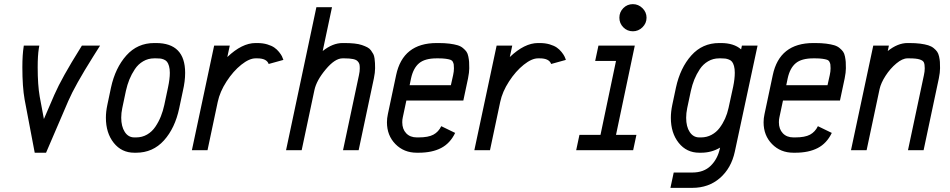

<svg xmlns="http://www.w3.org/2000/svg" viewBox="-20 -718 4542 918"><path d="M165.5 -485.4Q160.2 -451.7 160.2 -396.5Q160.2 -311.5 169.9 -255.9L189.9 -148.9L240.2 -265.6Q274.9 -345.2 363.8 -487.3L371.6 -500H458.5L425.3 -447.3Q338.4 -309.1 306.6 -235.4L200.2 12.2H146L97.7 -242.2Q86.9 -302.7 86.9 -396.5Q86.9 -456.5 93.3 -496.1L93.8 -500H168Z M726.1 -512.2Q865.2 -512.2 865.2 -369.6Q865.2 -329.6 854.5 -283.7L836.9 -200.7Q816.9 -105.5 763.9 -46.6Q710.9 12.2 630.9 12.2H622.1Q561.5 12.2 523.9 -34.9Q486.3 -82 486.3 -155.3Q486.3 -183.6 493.2 -216.3L510.7 -299.3Q531.2 -393.6 584.2 -452.9Q637.2 -512.2 717.3 -512.2ZM792 -369.6Q792 -388.7 788.1 -402.1Q784.2 -415.5 778.6 -422.6Q772.9 -429.7 763.2 -433.6Q753.4 -437.5 745.8 -438.2Q738.3 -439 726.1 -439H717.3Q688.5 -439 664.6 -425Q640.6 -411.1 624.8 -387.2Q608.9 -363.3 598.6 -337.9Q588.4 -312.5 582 -283.7L564.5 -200.7Q559.6 -177.7 559.6 -155.3Q559.6 -113.8 576.4 -87.4Q593.3 -61 622.1 -61H630.9Q659.7 -61 683.3 -74.7Q707 -88.4 722.9 -112.1Q738.8 -135.7 749 -161.4Q759.3 -187 765.6 -216.3L783.2 -299.3Q792 -340.3 792 -369.6Z M1264.6 -412.1Q1254.9 -439 1210.4 -439H1201.7Q1171.9 -439 1133.5 -408.4Q1095.2 -377.9 1063.2 -328.6Q1031.2 -279.3 1021 -230.5L972.2 0H897.5L1003.9 -500H1078.6L1066.9 -445.3Q1137.2 -512.2 1201.7 -512.2H1210.4Q1236.3 -512.2 1257.6 -505.9Q1278.8 -499.5 1291.5 -490.7Q1304.2 -481.9 1314 -469.7Q1323.7 -457.5 1327.9 -449.2Q1332 -440.9 1335 -431.6Z M1626.5 -512.2Q1652.8 -512.2 1674.1 -510Q1695.3 -507.8 1710.2 -502.7Q1725.1 -497.6 1736.1 -491.9Q1747.1 -486.3 1753.9 -476.8Q1760.7 -467.3 1764.9 -459.5Q1769 -451.7 1770.8 -438.5Q1772.5 -425.3 1772.9 -416.3Q1773.4 -407.2 1773.4 -391.6Q1773.4 -371.6 1767.6 -343.3L1694.8 0H1620.1L1696.3 -358.9Q1700.2 -376 1700.2 -391.6Q1700.2 -403.8 1698.5 -410.9Q1696.8 -418 1689.9 -425.3Q1683.1 -432.6 1667.5 -435.8Q1651.9 -439 1626.5 -439H1617.7Q1581.5 -439 1537.4 -386.2Q1493.2 -333.5 1483.4 -287.6L1422.4 0H1347.7L1492.7 -683.6H1567.4L1522.9 -474.1Q1570.8 -512.2 1617.7 -512.2Z M2076.7 -512.2Q2106.4 -512.2 2129.4 -509.3Q2152.3 -506.3 2167.7 -501.7Q2183.1 -497.1 2193.8 -488Q2204.6 -479 2210.4 -470.7Q2216.3 -462.4 2219.2 -447.8Q2222.2 -433.1 2222.9 -421.9Q2223.6 -410.6 2223.6 -391.6Q2223.6 -372.6 2217.8 -343.3L2195.3 -237.3H1922.9L1905.8 -156.7Q1903.3 -146.5 1903.3 -133.3Q1903.3 -100.6 1922.1 -80.8Q1940.9 -61 1972.7 -61H1981.4Q2027.8 -61 2052.2 -74.2Q2076.7 -87.4 2089.8 -114.7L2156.2 -82.5Q2132.3 -32.7 2089.1 -10.3Q2045.9 12.2 1981.4 12.2H1972.7Q1911.1 12.2 1870.6 -29.1Q1830.1 -70.3 1830.1 -133.3Q1830.1 -152.3 1834.5 -172.4L1874 -358.9Q1906.2 -512.2 2067.9 -512.2ZM1938.5 -310.5H2135.7L2146.5 -358.9Q2150.4 -376 2150.4 -391.6Q2150.4 -403.8 2149.4 -409.9Q2148.4 -416 2144.8 -422.9Q2141.1 -429.7 2133.1 -432.4Q2125 -435.1 2111.3 -437Q2097.7 -439 2076.7 -439H2067.9Q2011.7 -439 1983.9 -415.8Q1956.1 -392.6 1945.3 -343.3Z M2615.2 -412.1Q2605.5 -439 2561 -439H2552.2Q2522.5 -439 2484.1 -408.4Q2445.8 -377.9 2413.8 -328.6Q2381.8 -279.3 2371.6 -230.5L2322.8 0H2248L2354.5 -500H2429.2L2417.5 -445.3Q2487.8 -512.2 2552.2 -512.2H2561Q2586.9 -512.2 2608.2 -505.9Q2629.4 -499.5 2642.1 -490.7Q2654.8 -481.9 2664.6 -469.7Q2674.3 -457.5 2678.5 -449.2Q2682.6 -440.9 2685.5 -431.6Z M3005.9 -698.2Q3032.2 -698.2 3051.8 -679Q3071.3 -659.7 3071.3 -633.3Q3071.3 -606.9 3051.8 -587.6Q3032.2 -568.4 3005.9 -568.4Q2979 -568.4 2960.2 -587.4Q2941.4 -606.4 2941.4 -633.3Q2941.4 -660.2 2960.2 -679.2Q2979 -698.2 3005.9 -698.2ZM3007.3 0H2734.9L2750.5 -73.2H2851.1L2925.3 -426.8H2825.7L2841.3 -500H3015.1L2925.3 -73.2H3022.9Z M3493.2 -370.1Q3493.2 -389.2 3489.5 -402.3Q3485.8 -415.5 3480.2 -422.6Q3474.6 -429.7 3465.1 -433.3Q3455.6 -437 3447.5 -438Q3439.5 -439 3427.2 -439H3418.5Q3389.6 -439 3365.7 -425Q3341.8 -411.1 3325.9 -387.2Q3310.1 -363.3 3299.8 -337.9Q3289.6 -312.5 3283.2 -283.7L3265.6 -200.7Q3260.7 -176.8 3260.7 -154.8Q3260.7 -112.3 3277.8 -86.7Q3294.9 -61 3323.2 -61H3332Q3358.9 -61 3381.8 -73.2Q3404.8 -85.4 3420.4 -106.2Q3436 -127 3446.8 -150.9Q3457.5 -174.8 3463.4 -202.1L3485.4 -303.2Q3493.2 -340.8 3493.2 -370.1ZM3418.5 -512.2H3427.2Q3488.8 -512.2 3523.4 -481.9L3527.3 -500H3602.1L3493.2 7.8Q3476.1 86.4 3422.1 133.3Q3368.2 180.2 3290 180.2H3185.5L3201.2 106.9H3290Q3345.2 106.9 3378.2 74.5Q3411.1 42 3421.9 -7.8L3422.9 -12.2Q3381.8 12.2 3332 12.2H3323.2Q3262.7 12.2 3225.1 -34.9Q3187.5 -82 3187.5 -154.8Q3187.5 -183.6 3194.3 -216.3L3211.9 -299.3Q3232.4 -393.6 3285.4 -452.9Q3338.4 -512.2 3418.5 -512.2Z M3877.4 -512.2Q3907.2 -512.2 3930.2 -509.3Q3953.1 -506.3 3968.5 -501.7Q3983.9 -497.1 3994.6 -488Q4005.4 -479 4011.2 -470.7Q4017.1 -462.4 4020 -447.8Q4022.9 -433.1 4023.7 -421.9Q4024.4 -410.6 4024.4 -391.6Q4024.4 -372.6 4018.6 -343.3L3996.1 -237.3H3723.6L3706.5 -156.7Q3704.1 -146.5 3704.1 -133.3Q3704.1 -100.6 3722.9 -80.8Q3741.7 -61 3773.4 -61H3782.2Q3828.6 -61 3853 -74.2Q3877.4 -87.4 3890.6 -114.7L3957 -82.5Q3933.1 -32.7 3889.9 -10.3Q3846.7 12.2 3782.2 12.2H3773.4Q3711.9 12.2 3671.4 -29.1Q3630.9 -70.3 3630.9 -133.3Q3630.9 -152.3 3635.3 -172.4L3674.8 -358.9Q3707 -512.2 3868.7 -512.2ZM3739.3 -310.5H3936.5L3947.3 -358.9Q3951.2 -376 3951.2 -391.6Q3951.2 -403.8 3950.2 -409.9Q3949.2 -416 3945.6 -422.9Q3941.9 -429.7 3933.8 -432.4Q3925.8 -435.1 3912.1 -437Q3898.4 -439 3877.4 -439H3868.7Q3812.5 -439 3784.7 -415.8Q3756.8 -392.6 3746.1 -343.3Z M4327.6 -512.2Q4357.4 -512.2 4379.9 -509.3Q4402.3 -506.3 4418 -501.5Q4433.6 -496.6 4444.3 -487.8Q4455.1 -479 4460.9 -470.5Q4466.8 -461.9 4470 -447.8Q4473.1 -433.6 4473.9 -421.9Q4474.6 -410.2 4474.6 -391.6Q4474.6 -371.6 4468.8 -343.3L4396 0H4321.3L4397.5 -358.9Q4401.4 -376 4401.4 -391.6Q4401.4 -410.6 4397.2 -419.7Q4393.1 -428.7 4377.2 -433.8Q4361.3 -439 4327.6 -439H4318.8Q4294.9 -439 4265.6 -414.6Q4236.3 -390.1 4214.1 -355.7Q4191.9 -321.3 4185.5 -292L4123.5 0H4048.8L4155.3 -500H4230L4224.6 -474.1Q4272.5 -512.2 4318.8 -512.2Z"/></svg>

Font: Anka/Coder Narrow
Style: Italic
Weight: 400
Width: 3
Italic angle: -12°
Monospace: yes
Version: Version 001.100